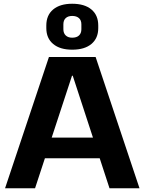

<svg xmlns="http://www.w3.org/2000/svg" viewBox="-20 -1004 771 1024"><path d="M241 -700H490L724 0H564L368 -600H364L167 0H7ZM189 -270H542V-160H189ZM365 -739Q300 -739 263.5 -769.5Q227 -800 227 -854V-868Q227 -923 263.5 -953.5Q300 -984 365 -984Q431 -984 467.5 -953.5Q504 -923 504 -868V-854Q504 -800 467.5 -769.5Q431 -739 365 -739ZM365 -803Q389 -803 401.5 -815Q414 -827 414 -848V-874Q414 -896 401 -907.5Q388 -919 365 -919Q343 -919 330.5 -907.5Q318 -896 318 -874V-848Q318 -827 330.5 -815Q343 -803 365 -803Z"/></svg>

Font: Pathway Extreme
Style: Bold
Weight: 700
Designer: Eduardo Rodriguez Tunni
Foundry: Eduardo Rodriguez Tunni
Version: Version 1.001;gftools[0.9.26]